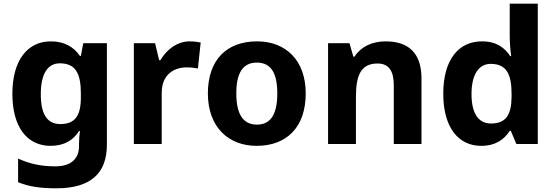

<svg xmlns="http://www.w3.org/2000/svg" viewBox="-20 -780 3006 1040"><path d="M255 -556C129 -556 47 -453 47 -272C47 -90 128 10 254 10C329 10 378 -22 408 -70H413C410 -49 408 -19 408 -3V12C408 81 363 121 280 121C197 121 139 106 78 79V207C136 231 200 240 285 240C471 240 559 159 559 4V-546H431L418 -477H413C380 -525 330 -556 255 -556ZM304 -437C388 -437 418 -384 418 -274V-252C418 -154 387 -108 307 -108C236 -108 201 -160 201 -270C201 -378 237 -437 304 -437Z M1007 -556C939 -556 881 -510 849 -454H842L820 -546H705V0H856V-277C856 -381 928 -415 990 -415C1018 -415 1037 -412 1052 -409L1067 -550C1053 -553 1027 -556 1007 -556Z M1636 -274C1636 -455 1526 -556 1373 -556C1207 -556 1106 -455 1106 -274C1106 -92 1217 10 1370 10C1534 10 1636 -92 1636 -274ZM1260 -274C1260 -381 1293 -441 1371 -441C1450 -441 1482 -381 1482 -274C1482 -167 1450 -105 1372 -105C1293 -105 1260 -167 1260 -274Z M2069 -556C1995 -556 1935 -527 1900 -473H1894L1873 -546H1757V0H1908V-256C1908 -372 1935 -436 2025 -436C2086 -436 2113 -396 2113 -318V0H2263V-356C2263 -496 2189 -556 2069 -556Z M2586 10C2666 10 2712 -26 2741 -71H2747L2777 0H2893V-760H2741V-586C2741 -550 2745 -500 2749 -476H2744C2714 -521 2669 -556 2591 -556C2466 -556 2381 -460 2381 -272C2381 -87 2465 10 2586 10ZM2639 -111C2573 -111 2534 -164 2534 -270C2534 -376 2573 -434 2638 -434C2725 -434 2751 -376 2751 -271V-255C2750 -158 2721 -111 2639 -111Z"/></svg>

Font: Noto Sans Lao UI
Style: Bold
Weight: 700
Designer: Monotype Design Team
Foundry: Monotype Imaging Inc.
Version: Version 2.000